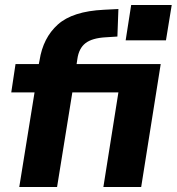

<svg xmlns="http://www.w3.org/2000/svg" viewBox="-20 -747 706 767"><path d="M482 -586 504 -727H666L643 -586ZM57 0 118 -378H25L42 -491H135L138 -506Q152 -596 211 -649Q270 -702 395 -708L453 -711L449 -601L402 -598Q348 -595 321.5 -574.5Q295 -554 289 -511L286 -491H622L544 0H393L453 -378H269L208 0Z"/></svg>

Font: Nunito Sans ExtraBold
Style: Italic
Weight: 800
Italic angle: -9°
Designer: Vernon Adams
Foundry: Vernon Adams
Version: Version 3.006; ttfautohint (v1.8.3)